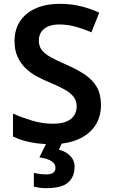

<svg xmlns="http://www.w3.org/2000/svg" viewBox="-20 -744 590 1004"><path d="M508 -195Q508 -132 477 -86Q446 -40 387.5 -15Q329 10 248 10Q209 10 173.5 5.5Q138 1 106.5 -8Q75 -17 48 -30V-150Q93 -130 147 -113.5Q201 -97 257 -97Q300 -97 327.5 -108.5Q355 -120 368 -140.5Q381 -161 381 -188Q381 -218 364 -239Q347 -260 314 -278Q281 -296 232 -316Q199 -330 167.5 -347.5Q136 -365 111 -390Q86 -415 71 -449Q56 -483 56 -529Q56 -590 85.5 -634Q115 -678 168.5 -701Q222 -724 293 -724Q350 -724 400 -712Q450 -700 499 -678L458 -575Q414 -594 373 -605Q332 -616 289 -616Q255 -616 231 -605.5Q207 -595 195 -576Q183 -557 183 -532Q183 -503 198 -483Q213 -463 244.5 -445.5Q276 -428 326 -406Q384 -381 424 -354Q464 -327 486 -289Q508 -251 508 -195ZM370 128Q370 181 336 210.5Q302 240 220 240Q201 240 185 237.5Q169 235 157 232V160Q169 163 187.5 165.5Q206 168 221 168Q243 168 256.5 160.5Q270 153 270 133Q270 112 249 98.5Q228 85 186 79L225 0H306L288 39Q310 44 328.5 56Q347 68 358.5 85.5Q370 103 370 128Z"/></svg>

Font: Noto Sans Thai SemiBold
Style: Regular
Weight: 600
Version: Version 2.001